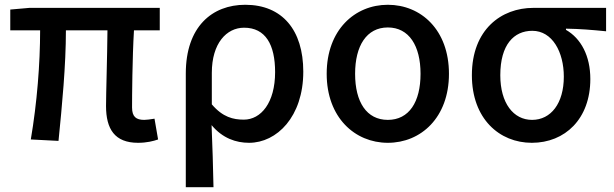

<svg xmlns="http://www.w3.org/2000/svg" viewBox="-20 -584 2571 804"><path d="M558 14C594 14 622 7 642 0L627 -87C608 -84 594 -82 584 -82C550 -82 533 -95 533 -134C533 -178 534 -341 541 -457H649V-551H103L23 -544V-457H148C148 -317 135 -153 109 0L225 6C240 -144 256 -310 256 -457H430C429 -345 424 -190 424 -140C424 -44 460 14 558 14Z M758 200H874C872 108 870 35 866 -60C912 -5 968 14 1023 14C1139 14 1250 -95 1250 -284C1250 -458 1162 -564 1007 -564C868 -564 758 -472 758 -276ZM1001 -83C957 -83 913 -93 867 -147V-279C867 -403 929 -468 1002 -468C1092 -468 1132 -397 1132 -282C1132 -154 1073 -83 1001 -83Z M1604 14C1743 14 1860 -92 1860 -275C1860 -459 1743 -564 1604 -564C1466 -564 1348 -459 1348 -275C1348 -92 1466 14 1604 14ZM1604 -82C1515 -82 1467 -157 1467 -275C1467 -392 1515 -469 1604 -469C1693 -469 1741 -392 1741 -275C1741 -157 1693 -82 1604 -82Z M2207 14C2346 14 2452 -86 2452 -253C2452 -350 2413 -423 2350 -459V-464C2410 -463 2457 -459 2518 -453V-551H2213C2080 -551 1956 -461 1956 -269C1956 -87 2071 14 2207 14ZM2208 -82C2130 -82 2075 -152 2075 -269C2075 -397 2132 -455 2209 -455C2293 -455 2341 -366 2341 -263C2341 -151 2287 -82 2208 -82Z"/></svg>

Font: GenYoGothic2 TW M
Style: Regular
Weight: 500
Version: Version 2.100;PS 2.1;hotconv 16.6.51;makeotf.lib2.5.65220 DE